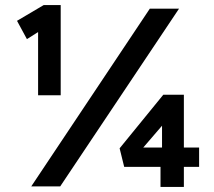

<svg xmlns="http://www.w3.org/2000/svg" viewBox="-20 -734 843 756"><path d="M130 -640 140 -614 86 -580 47 -652 152 -714H219V-359H175Q164 -359 153 -359Q142 -359 130 -359ZM103 0 570 -700H685L217 0ZM704 -153H764V-77H704V2H612V-77H469L451 -150L623 -361H704ZM618 -153V-239L544 -153Z"/></svg>

Font: Mach Medium
Style: Regular
Weight: 500
Version: Version 1.002